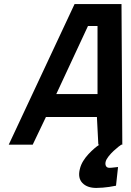

<svg xmlns="http://www.w3.org/2000/svg" viewBox="-20 -712 645 945"><path d="M551 202Q534 205 517 208Q503 210 486 211.5Q469 213 454 213Q409 213 385.5 188.5Q362 164 373 120Q378 99 389.5 80.5Q401 62 415.5 46.5Q430 31 444 19Q458 7 469 0H464L457 -136H206L141 0H23L347 -692H578L582 0H577Q575 1 564 9.5Q553 18 539.5 30.5Q526 43 514.5 57.5Q503 72 500 84Q497 96 501.5 105Q506 114 519 114Q522 114 529 113.5Q536 113 543 112L561 110ZM257 -249H460V-584H413Z"/></svg>

Font: Panefresco 800wt
Style: Italic
Weight: 800
Foundry: Campivisivi & Chank Co
Version: Version 1.001